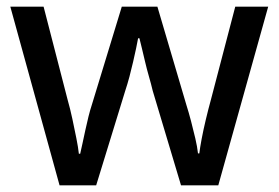

<svg xmlns="http://www.w3.org/2000/svg" viewBox="-20 -558 837 577"><path d="M439 -285Q434 -306 427.5 -328.5Q421 -351 416 -372.5Q411 -394 406.5 -412.5Q402 -431 399 -443H395Q393 -431 389 -412.5Q385 -394 380 -372Q375 -350 369 -327.5Q363 -305 356 -284L269 -1H159L11 -538H111L183 -259Q191 -231 197.5 -200.5Q204 -170 209.5 -142.5Q215 -115 217 -96H221Q224 -109 228 -127.5Q232 -146 236.5 -167Q241 -188 246 -208Q251 -228 256 -243L346 -538H453L540 -243Q547 -221 554 -194.5Q561 -168 567 -142Q573 -116 575 -97H579Q581 -114 586 -140.5Q591 -167 598.5 -198.5Q606 -230 614 -259L687 -538H786L636 -1H524Z"/></svg>

Font: Noto Sans Sundanese Medium
Style: Regular
Weight: 500
Version: Version 2.003